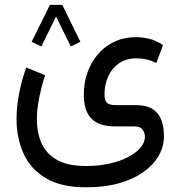

<svg xmlns="http://www.w3.org/2000/svg" viewBox="-20 -527 746 793"><path d="M312 -354.5 237.3 -506.8H186L110.8 -354.5L150.9 -335L211.4 -459L272.5 -335ZM336.4 246.6Q414.1 246.6 473.9 229.2Q533.7 211.9 574.5 182.1Q615.2 152.3 636.2 114.7Q657.2 77.1 657.2 36.1Q657.2 -1.5 646.7 -30.5Q636.2 -59.6 610.8 -76.2Q585.4 -92.8 540.5 -92.8H458.5Q430.2 -92.8 420.9 -103.3Q411.6 -113.8 411.6 -136.7Q411.6 -178.2 427.2 -212.2Q442.9 -246.1 472.4 -266.1Q502 -286.1 543.5 -286.1Q565.4 -286.1 585.4 -281.5Q605.5 -276.9 625.5 -266.6L653.3 -340.8Q625 -359.9 596.9 -366.7Q568.8 -373.5 543.5 -373.5Q493.2 -373.5 453.1 -355Q413.1 -336.4 384.8 -303.5Q356.4 -270.5 341.3 -227.8Q326.2 -185.1 326.2 -136.7Q326.2 -106 333 -81.5Q339.8 -57.1 355 -40Q370.1 -22.9 395.3 -13.9Q420.4 -4.9 456.5 -4.9H535.6Q560.1 -4.9 569.3 8.8Q578.6 22.5 578.6 38.1Q578.6 61 560.3 82.8Q542 104.5 509.3 121.6Q476.6 138.7 432.4 148.7Q388.2 158.7 336.4 158.7Q258.8 158.7 214.4 132.8Q169.9 106.9 151.1 63.5Q132.3 20 132.3 -32.7Q132.3 -77.1 142.1 -124.5Q151.9 -171.9 166 -216.8L88.4 -248Q69.8 -196.3 59.1 -141.8Q48.3 -87.4 48.3 -35.6Q48.3 41 76.4 105.2Q104.5 169.4 167.7 208Q231 246.6 336.4 246.6Z"/></svg>

Font: Vazirmatn NL
Style: Regular
Weight: 400
Designer: Saber Rastikerdar
Foundry: Saber Rastikerdar
Version: Version 33.003